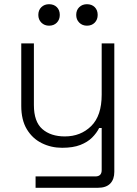

<svg xmlns="http://www.w3.org/2000/svg" viewBox="-20 -692 651 912"><path d="M445 200H149V146H433Q463 146 463 116V-84H451Q439 -60 417.5 -38.5Q396 -17 361.5 -3.5Q327 10 275 10Q223 10 178.5 -12Q134 -34 107.5 -78Q81 -122 81 -189V-486H141V-193Q141 -114 181 -79Q221 -44 288 -44Q363 -44 413 -93Q463 -142 463 -242V-486H523V124Q523 160 503.5 180Q484 200 445 200ZM393 -570Q371 -570 356.5 -584.5Q342 -599 342 -621Q342 -644 356.5 -658Q371 -672 393 -672Q416 -672 430 -658Q444 -644 444 -621Q444 -599 430 -584.5Q416 -570 393 -570ZM213 -570Q191 -570 176.5 -584.5Q162 -599 162 -621Q162 -644 176.5 -658Q191 -672 213 -672Q236 -672 250 -658Q264 -644 264 -621Q264 -599 250 -584.5Q236 -570 213 -570Z"/></svg>

Font: Space Grotesk Variable Light
Style: Regular
Weight: 300
Designer: Florian Karsten
Foundry: Florian Karsten
Version: Version 2.000